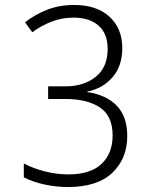

<svg xmlns="http://www.w3.org/2000/svg" viewBox="-20 -744 603 774"><path d="M253 10Q207 10 160.5 0Q114 -10 76 -29V-85Q114 -65 161 -53Q208 -41 256 -41Q345 -41 389.5 -83.5Q434 -126 434 -198Q434 -277 382.5 -311Q331 -345 244 -345H174V-396H245Q318 -396 366 -434.5Q414 -473 414 -547Q414 -608 377.5 -640.5Q341 -673 276 -673Q230 -673 188.5 -657Q147 -641 110 -614L81 -654Q120 -685 169.5 -704.5Q219 -724 279 -724Q370 -724 421.5 -676.5Q473 -629 473 -550Q473 -478 433.5 -432.5Q394 -387 332 -375V-373Q410 -361 451.5 -317Q493 -273 493 -196Q493 -105 433 -47.5Q373 10 253 10Z"/></svg>

Font: Noto Sans Mono SemiCondensed Light
Style: Regular
Weight: 300
Width: 4
Designer: Monotype Design Team
Foundry: Monotype Imaging Inc.
Version: Version 2.014; ttfautohint (v1.8.4.7-5d5b)